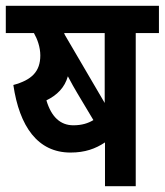

<svg xmlns="http://www.w3.org/2000/svg" viewBox="-20 -642 568 662"><path d="M448 -528H528V-622H0V-528H97C109 -507 119 -479 119 -451C119 -395 89 -366 26 -349C47 -206 110 -116 223 -116C273 -116 309 -129 342 -151V0H448ZM341 -528V-287L204 -521C203 -523 202 -526 201 -528ZM247 -320 302 -228C284 -217 262 -210 233 -210C188 -210 157 -239 140 -296C177 -314 203 -340 214 -379C226 -356 238 -335 247 -320Z"/></svg>

Font: Noto Sans Devanagari UI Condensed SemiBold
Style: Regular
Weight: 600
Width: 3
Designer: Jelle Bosma - Monotype Design Team
Foundry: Monotype Imaging Inc.
Version: Version 2.003